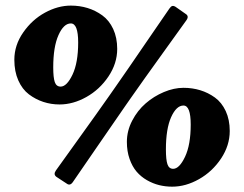

<svg xmlns="http://www.w3.org/2000/svg" viewBox="-20 -662 888 699"><path d="M406.7 -483.9Q406.7 -431.2 374.8 -383.5Q342.8 -335.9 294.4 -308.8Q246.1 -281.7 196.8 -281.7Q166 -281.7 137.7 -291Q109.4 -300.3 85.2 -318.6Q61 -336.9 46.6 -369.4Q32.2 -401.9 32.2 -444.3Q32.2 -497.6 64.5 -543.9Q96.7 -590.3 143.8 -616Q190.9 -641.6 237.8 -641.6Q270 -641.6 298.8 -632.8Q327.6 -624 352.5 -606Q377.4 -587.9 392.1 -556.4Q406.7 -524.9 406.7 -483.9ZM435.5 -275.4Q388.7 -208.5 325.9 -116.5Q263.2 -24.4 245.1 1Q234.9 15.6 222.7 6.3L185.5 -18.1Q173.3 -26.9 183.6 -41.5Q201.7 -66.9 266.8 -157.5Q332 -248 378.9 -314.9L398.4 -342.8Q445.3 -409.7 512 -507.6Q578.6 -605.5 596.7 -630.9Q602.1 -638.7 606.9 -640.1Q611.8 -641.6 619.1 -637.2L655.3 -611.8Q669.4 -603.5 658.7 -588.4Q640.6 -563 571.5 -467Q502.4 -371.1 455.6 -304.2ZM200.7 -346.7Q223.1 -346.7 243.9 -390.1Q264.6 -433.6 264.6 -507.3Q264.6 -576.7 237.8 -576.7Q211.9 -576.7 192.9 -534.2Q173.8 -491.7 173.8 -416.5Q173.8 -379.9 179.4 -363.3Q185.1 -346.7 200.7 -346.7ZM816.4 -185.1Q816.4 -132.3 784.7 -84.7Q752.9 -37.1 704.6 -9.8Q656.2 17.6 606.9 17.6Q582.5 17.6 559.6 12Q536.6 6.3 514.9 -6.1Q493.2 -18.6 477.3 -37.1Q461.4 -55.7 451.7 -83.5Q441.9 -111.3 441.9 -145.5Q441.9 -185.5 461.2 -222.7Q480.5 -259.8 510.3 -285.6Q540 -311.5 576.7 -326.9Q613.3 -342.3 647.9 -342.3Q680.2 -342.3 709 -333.5Q737.8 -324.7 762.5 -306.9Q787.1 -289.1 801.8 -257.6Q816.4 -226.1 816.4 -185.1ZM610.4 -47.4Q632.8 -47.4 653.6 -91.1Q674.3 -134.8 674.3 -208.5Q674.3 -277.8 647.9 -277.8Q622.1 -277.8 603 -235.4Q584 -192.9 584 -117.7Q584 -80.6 589.6 -64Q595.2 -47.4 610.4 -47.4Z"/></svg>

Font: Cooper* ExtraBold
Style: Regular
Weight: 800
Designer: Owen Earl
Foundry: indestructible type*
Version: Version 0.001